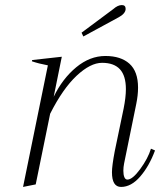

<svg xmlns="http://www.w3.org/2000/svg" viewBox="-20 -728 635 758"><path d="M309 -584 302 -599 427 -692Q445 -708 461 -708Q476 -708 476 -693Q476 -684 469 -675.5Q462 -667 449 -660ZM592 -134Q569 -72 533.5 -31Q498 10 458 10Q422 10 422 -48Q422 -73 433 -131L468 -299Q477 -344 477 -376Q477 -429 453.5 -454.5Q430 -480 383 -480Q337 -480 282.5 -429Q228 -378 178 -279L121 0L71 10L169 -470Q132 -477 106 -486L107 -491L224 -504L192 -346Q227 -418 281 -462.5Q335 -507 396 -507Q457 -507 491 -476.5Q525 -446 525 -382Q525 -352 518 -318L470 -83Q467 -68 467 -54Q467 -38 471 -28.5Q475 -19 483 -19Q503 -19 533.5 -60.5Q564 -102 576 -141Z"/></svg>

Font: Trirong ExtraLight
Style: Italic
Weight: 275
Italic angle: -12°
Designer: Katatrad Team
Foundry: CadsonDemak
Version: Version 1.003